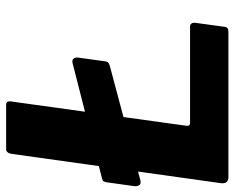

<svg xmlns="http://www.w3.org/2000/svg" viewBox="-102 -692 782 641"><g transform="rotate(-90 289.5 -371.0)"><path d="M406 -413Q405 -405 402.5 -402Q400 -399 391 -396L9 -294Q-3 -291 -7.5 -297.5Q-12 -304 -11 -314L2 -407Q4 -416 6 -418Q8 -420 15 -422L399 -520Q410 -523 415 -516.5Q420 -510 418 -500ZM97 -725Q100 -742 113 -742H261Q276 -742 271 -720L191 -143Q188 -128 200 -128H521Q537 -128 534 -108L521 -13Q520 -5 516 -2.5Q512 0 503 0H19Q-4 0 -1 -25L97 -725Z"/></g></svg>

Font: Libre Franklin
Style: Bold Italic
Weight: 700
Italic angle: -8°
Designer: Pablo Impallari, Rodrigo Fuenzalida, Nhung Nguyen
Foundry: Impallari Type
Version: Version 3.000